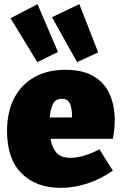

<svg xmlns="http://www.w3.org/2000/svg" viewBox="-20 -892 592 927"><path d="M273 15Q155 15 84.5 -54.5Q14 -124 14 -259Q14 -352 48.5 -418Q83 -484 146 -519.5Q209 -555 296 -555Q381 -555 433.5 -523Q486 -491 510 -436Q534 -381 534 -312Q534 -269 525 -222H224Q230 -182 251.5 -156Q273 -130 321 -130Q381 -130 460 -171L525 -68Q464 -26 400 -5.5Q336 15 273 15ZM279 -415Q247 -415 235 -388.5Q223 -362 220 -325H328Q328 -371 317 -393Q306 -415 279 -415ZM160 -592 31 -804 161 -872 260 -641ZM352 -592 231 -809 363 -872 454 -639Z"/></svg>

Font: Bitter Black
Style: Regular
Weight: 900
Designer: Sol Matas, and Bitter project Authors
Foundry: Sol Matas
Version: Version 2.001